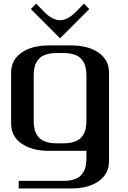

<svg xmlns="http://www.w3.org/2000/svg" viewBox="-20 -835 707 1063"><path d="M312.5 -623 150.9 -784.7 180.2 -814.9 224.1 -770Q270 -723.1 312.5 -723.1Q354.5 -723.1 400.9 -770L444.8 -814.9L474.1 -784.7ZM375 -583.5Q468.8 -583.5 526.1 -543.2Q583.5 -502.9 583.5 -433.1V58.1Q583.5 127.9 526.1 168.2Q468.8 208.5 375 208.5H83.5V166.5H333.5Q358.4 166.5 378.4 161.6Q398.4 156.7 411.1 149.4Q423.8 142.1 433.1 130.1Q442.4 118.2 447.3 107.7Q452.1 97.2 454.8 82.5Q457.5 67.9 458 58.3Q458.5 48.8 458.5 35.6V0H250Q156.2 0 98.9 -40.3Q41.5 -80.6 41.5 -149.9V-433.1Q41.5 -502.9 98.9 -543.2Q156.2 -583.5 250 -583.5ZM291.5 -541.5Q266.6 -541.5 246.6 -536.6Q226.6 -531.7 213.9 -524.4Q201.2 -517.1 191.9 -505.1Q182.6 -493.2 177.7 -482.7Q172.9 -472.2 170.2 -457.5Q167.5 -442.9 167 -433.3Q166.5 -423.8 166.5 -410.6V-172.9Q166.5 -159.7 167 -149.9Q167.5 -140.1 170.2 -125.5Q172.9 -110.8 177.7 -100.3Q182.6 -89.8 191.9 -78.1Q201.2 -66.4 213.9 -58.8Q226.6 -51.3 246.6 -46.4Q266.6 -41.5 291.5 -41.5H333.5Q358.4 -41.5 378.4 -46.4Q398.4 -51.3 411.1 -58.8Q423.8 -66.4 433.1 -78.1Q442.4 -89.8 447.3 -100.3Q452.1 -110.8 454.8 -125.5Q457.5 -140.1 458 -149.9Q458.5 -159.7 458.5 -172.9V-410.6Q458.5 -423.8 458 -433.3Q457.5 -442.9 454.8 -457.5Q452.1 -472.2 447.3 -482.7Q442.4 -493.2 433.1 -505.1Q423.8 -517.1 411.1 -524.4Q398.4 -531.7 378.4 -536.6Q358.4 -541.5 333.5 -541.5Z"/></svg>

Font: Gputeks
Style: Bold
Weight: 600
Width: 8
Version: Version 0.9